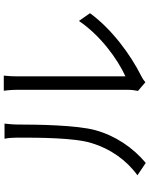

<svg xmlns="http://www.w3.org/2000/svg" viewBox="95 -884 809 1040"><g transform="rotate(-90 500.0 -363.5)"><path d="M528 -21 575 19C582 13 592 5 608 -3C724 -61 862 -162 949 -281L907 -341C829 -225 701 -132 607 -89C607 -114 607 -616 607 -676C607 -712 610 -739 611 -748H529C530 -739 534 -713 534 -676C534 -616 534 -119 534 -74C534 -55 531 -36 528 -21ZM71 -24 138 21C221 -48 286 -145 315 -251C343 -351 346 -566 346 -675C346 -703 350 -731 351 -744H269C273 -724 275 -702 275 -675C275 -565 275 -364 245 -271C215 -172 154 -84 71 -24Z"/></g></svg>

Font: Noto Sans JP DemiLight
Style: Regular
Weight: 350
Designer: Ryoko NISHIZUKA 西塚涼子 (kana, bopomofo & ideographs); Paul D. Hunt (Latin, Greek & Cyrillic); Sandoll Communications 산돌커뮤니
Foundry: Adobe
Version: Version 2.004;hotconv 1.0.118;makeotfexe 2.5.65603